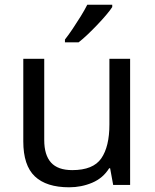

<svg xmlns="http://www.w3.org/2000/svg" viewBox="-20 -786 658 816"><path d="M533 -536V0H461L448 -71H444Q418 -29 372 -9.5Q326 10 274 10Q177 10 128 -36.5Q79 -83 79 -185V-536H168V-191Q168 -127 197 -95Q226 -63 287 -63Q376 -63 410.5 -113Q445 -163 445 -257V-536ZM457 -756Q448 -742 431 -722Q414 -702 393.5 -680.5Q373 -659 352.5 -639.5Q332 -620 314 -606H256V-618Q271 -637 288.5 -663Q306 -689 323 -716.5Q340 -744 351 -766H457Z"/></svg>

Font: Noto Sans Hanifi Rohingya
Style: Regular
Weight: 400
Designer: Monotype Design Team and DaltonMaag
Foundry: Google LLC
Version: Version 2.101